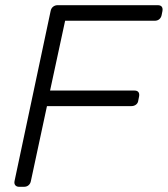

<svg xmlns="http://www.w3.org/2000/svg" viewBox="-20 -720 647 740"><path d="M54 0Q44 0 39 -6Q34 -12 36 -22L175 -677Q177 -688 184.5 -694Q192 -700 202 -700H588Q599 -700 603.5 -694Q608 -688 606 -677L603 -662Q601 -652 594 -646Q587 -640 576 -640H231L173 -371H498Q509 -371 513.5 -365Q518 -359 516 -348L513 -333Q512 -323 504.5 -317Q497 -311 486 -311H161L99 -22Q97 -12 90 -6Q83 0 72 0Z"/></svg>

Font: Rubik Light Light
Style: Italic
Weight: 300
Italic angle: -12°
Version: Version 2.104